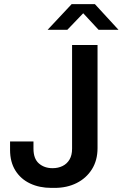

<svg xmlns="http://www.w3.org/2000/svg" viewBox="-20 -905 597 935"><path d="M230 10Q172 10 126.5 -11.5Q81 -33 55 -74.5Q29 -116 29 -175V-216H143V-181Q143 -132 169.5 -109Q196 -86 236 -86Q263 -86 284.5 -96.5Q306 -107 318.5 -128Q331 -149 331 -181V-686H455V-184Q455 -124 427.5 -80.5Q400 -37 353 -13.5Q306 10 246 10ZM212 -760 329 -885H442L557 -760H460L368 -859H403L308 -760Z"/></svg>

Font: Chivo Medium
Style: Regular
Weight: 500
Designer: Hector Gatti
Foundry: Omnibus-Type
Version: Version 2.002